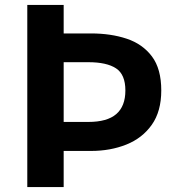

<svg xmlns="http://www.w3.org/2000/svg" viewBox="-20 -761 730 781"><path d="M91 0V-741H239V-625H350Q431 -625 495.5 -603.5Q560 -582 598 -531.5Q636 -481 636 -393Q636 -308 597.5 -253.5Q559 -199 494 -173Q429 -147 350 -147H239V0ZM239 -265H339Q416 -265 453 -297Q490 -329 490 -393Q490 -458 452 -483Q414 -508 339 -508H239Z"/></svg>

Font: Source Han Sans TC
Style: Bold
Weight: 700
Designer: Ryoko NISHIZUKA Ë•øÂ°öÊ∂ºÂ≠ê (kana, bopomofo & ideographs); Paul D. Hunt (Latin, Greek & Cyrillic); Sandoll Communicatio
Foundry: Adobe
Version: Version 2.004;hotconv 1.0.118;makeotfexe 2.5.65603